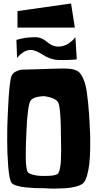

<svg xmlns="http://www.w3.org/2000/svg" viewBox="-20 -1095 569 1120"><path d="M82 -1030.3 394.5 -1074.7 416.5 -934.1H82ZM79.6 -756.8 75.7 -862.3Q127 -877.9 181.6 -877.9H185.1Q207 -877.9 224.9 -869.6Q242.7 -861.3 253.4 -851.3Q264.2 -841.3 281.2 -832.5Q298.3 -823.7 318.4 -823.2Q335.4 -822.8 352.1 -828.1Q368.7 -833.5 380.4 -841.6Q392.1 -849.6 401.4 -857.9Q410.6 -866.2 415 -872.1L419.9 -877.9L427.7 -749Q424.3 -748.5 417 -747.6Q409.7 -746.6 382.6 -745.4Q355.5 -744.1 322.3 -745.1Q297.4 -745.6 272.7 -754.6Q248 -763.7 231.7 -774.4Q215.3 -785.2 196 -794.2Q176.8 -803.2 161.6 -803.7Q148.4 -804.2 135.3 -799.6Q122.1 -794.9 112.5 -788.1Q103 -781.2 95.2 -774.2Q87.4 -767.1 83.5 -761.7ZM315.4 -80.1Q323.7 -86.4 328.6 -106.9Q333.5 -127.4 335 -154.5Q336.4 -181.6 336.7 -214.1Q336.9 -246.6 335.9 -276.9Q335.9 -284.7 335.4 -304.7Q335 -324.7 335 -335.2Q335 -345.7 334.5 -364.7Q334 -383.8 333.3 -395Q332.5 -406.2 331.8 -422.4Q331.1 -438.5 329.6 -448.7Q328.1 -459 326.7 -470Q325.2 -481 323 -488.3Q320.8 -495.6 317.9 -500Q310.5 -511.7 290.8 -520.3Q271 -528.8 254.9 -531.2L239.3 -533.7Q238.3 -533.2 232.9 -533.7Q227.5 -534.2 217.3 -532.7Q207 -531.2 196.8 -529.3Q186.5 -527.3 175.8 -522Q165 -516.6 159.2 -509.3Q149.4 -497.6 142.8 -443.1Q136.2 -388.7 134.8 -340.3L132.8 -292Q132.3 -284.7 131.8 -272.2Q131.3 -259.8 130.6 -227.1Q129.9 -194.3 130.4 -168.2Q130.9 -142.1 134.3 -118.2Q137.7 -94.2 143.6 -88.9Q153.3 -80.1 175 -75Q196.8 -69.8 213.9 -69.3L230.5 -68.8Q299.3 -67.4 315.4 -80.1ZM505.4 -319.3Q505.9 -309.1 506.3 -291.7Q506.8 -274.4 506.1 -228.5Q505.4 -182.6 501.7 -145.3Q498 -107.9 488 -72Q478 -36.1 462.9 -24.4Q447.8 -12.7 418.7 -5.6Q389.6 1.5 359.4 3.2Q329.1 4.9 301 5.1Q272.9 5.4 254.9 3.9L237.3 2.9Q235.4 2.4 220.7 2.9Q206.1 3.4 180.4 2Q154.8 0.5 129.6 -2Q104.5 -4.4 81.5 -10.7Q58.6 -17.1 49.3 -26.4Q34.7 -41 28.1 -122.1Q21.5 -203.1 22 -276.9L22.5 -350.6Q22.9 -361.3 23.4 -379.4Q23.9 -397.5 26.1 -444.8Q28.3 -492.2 30.8 -530.5Q33.2 -568.8 37.8 -605.2Q42.5 -641.6 47.4 -652.3Q55.2 -669.4 73.7 -678.5Q92.3 -687.5 106.9 -688.5L121.6 -689L241.7 -692.4Q251.5 -692.9 265.6 -693.4Q279.8 -693.8 318.6 -694.8Q357.4 -695.8 373.5 -694.8Q421.4 -692.9 442.6 -672.6Q463.9 -652.3 478.5 -598.6Q486.8 -567.4 493.7 -497.6Q500.5 -427.7 502.9 -373.5Z"/></svg>

Font: Some Time Later
Style: Regular
Weight: 400
Version: Version 003.300